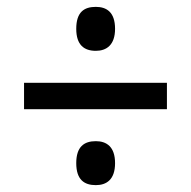

<svg xmlns="http://www.w3.org/2000/svg" viewBox="-20 -637 556 559"><path d="M259 -489C290 -489 315 -506 315 -553C315 -602 290 -617 259 -617C225 -617 202 -602 202 -553C202 -506 225 -489 259 -489ZM50 -319H466V-396H50ZM259 -98C290 -98 315 -114 315 -162C315 -210 290 -226 259 -226C225 -226 202 -210 202 -162C202 -114 225 -98 259 -98Z"/></svg>

Font: Noto Serif Georgian SemiCondensed Black
Style: Regular
Weight: 900
Width: 4
Designer: Monotype Design Team, Akaki Razmadze
Foundry: Google LLC
Version: Version 2.003